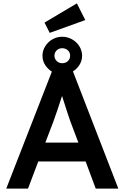

<svg xmlns="http://www.w3.org/2000/svg" viewBox="-20 -1119 739 1139"><path d="M17 0 290 -700H411L682 0H548L488 -161H207L146 0ZM296 -396 249 -273H445L397 -400Q393 -411 384.5 -437Q376 -463 366 -493.5Q356 -524 348 -550Q336 -512 321.5 -469Q307 -426 296 -396ZM349 -677Q318 -677 291.5 -692Q265 -707 248.5 -732.5Q232 -758 232 -788Q232 -819 248.5 -845Q265 -871 291.5 -886Q318 -901 349 -901Q380 -901 407 -886Q434 -871 450.5 -845Q467 -819 467 -788Q467 -758 450.5 -732.5Q434 -707 407 -692Q380 -677 349 -677ZM349 -744Q369 -744 382.5 -756.5Q396 -769 396 -788Q396 -809 382 -821Q368 -833 349 -833Q330 -833 316.5 -820.5Q303 -808 303 -788Q303 -770 316.5 -757Q330 -744 349 -744ZM275 -924 244 -985 436 -1099 486 -1000Z"/></svg>

Font: Readex Pro Medium
Style: Regular
Weight: 500
Designer: Bonnie Shaver-Troup, Thomas Jockin
Foundry: Lexend
Version: Version 1.204; ttfautohint (v1.8.4.7-5d5b)